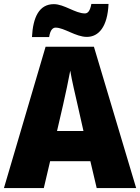

<svg xmlns="http://www.w3.org/2000/svg" viewBox="-20 -953 710 973"><path d="M142 -765H229C235 -805 250 -813 262 -813C305 -813 364 -766 420 -766C480 -766 525 -817 530 -933H443C436 -895 424 -885 410 -885C362 -885 305 -932 253 -932C178 -932 147 -865 142 -765ZM470 0H670L456 -716H211L0 0H202L234 -136H438ZM373 -422 403 -289H269L300 -423C311 -472 328 -550 336 -595C343 -550 363 -466 373 -422Z"/></svg>

Font: Noto Sans Telugu SemiCondensed Black
Style: Regular
Weight: 900
Width: 4
Designer: Jelle Bosma - Monotype Design Team
Foundry: Monotype Imaging Inc.
Version: Version 2.005